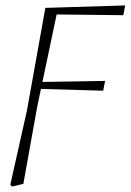

<svg xmlns="http://www.w3.org/2000/svg" viewBox="-20 -489 481 707"><path d="M18 191 79 -81 147 -460 441 -469 434 -433 170 -436 192 -452 117 -96 66 188 24 198ZM115 -162 120 -187 367 -191 360 -155Z"/></svg>

Font: Source Serif 4 36pt Light
Style: Italic
Weight: 300
Italic angle: -12°
Designer: Frank Grießhammer
Foundry: Adobe Systems Incorporated
Version: Version 4.004;hotconv 1.0.116;makeotfexe 2.5.65601